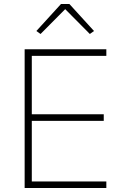

<svg xmlns="http://www.w3.org/2000/svg" viewBox="-20 -946 640 966"><path d="M104 0V-698H515V-665H140V-371H502V-338H140V-33H515V0ZM329 -926 453 -790 432 -775 308 -900 184 -775 163 -790 287 -926Z"/></svg>

Font: IBM Plex Mono ExtraLight
Style: Regular
Weight: 200
Monospace: yes
Designer: Mike Abbink, Paul van der Laan, Pieter van Rosmalen
Foundry: Bold Monday
Version: Version 2.3